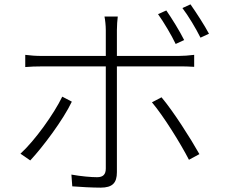

<svg xmlns="http://www.w3.org/2000/svg" viewBox="-20 -828 1040 882"><path d="M826 -644C805 -686 769 -744 744 -780L706 -763C733 -725 768 -666 787 -626ZM266 -384C228 -305 140 -182 74 -122L119 -91C177 -153 270 -277 310 -361ZM801 -523C823 -523 848 -523 872 -521V-576C848 -573 821 -571 800 -571H517V-690C517 -709 519 -738 521 -752H460C463 -738 466 -710 466 -690V-571H173C142 -571 122 -573 96 -576V-520C121 -522 143 -523 174 -523H466V-54C466 -27 454 -14 426 -14C399 -14 352 -18 308 -26L312 28C347 31 407 34 442 34C497 34 517 12 517 -37V-523ZM678 -358C732 -294 810 -168 848 -94L896 -120C855 -193 776 -317 722 -381ZM818 -791C846 -754 879 -699 901 -655L940 -673C920 -711 881 -771 855 -808Z"/></svg>

Font: Noto Sans T Chinese Light
Style: Regular
Weight: 300
Designer: Ryoko NISHIZUKA (kana & ideographs); Paul D. Hunt (Latin, Greek & Cyrillic); Wenlong ZHANG (bopomofo); Sandoll Communica
Foundry: Adobe Systems Incorporated
Version: Version 1.000;PS 1;hotconv 1.0.78;makeotf.lib2.5.61930